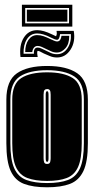

<svg xmlns="http://www.w3.org/2000/svg" viewBox="-20 -784 400 815"><path d="M180 11Q120 11 82 -3.5Q44 -18 25.5 -58Q7 -98 7 -176V-361Q7 -442 52 -473Q97 -504 180 -504Q263 -504 308 -473Q353 -442 353 -361V-176Q353 -98 334 -58Q315 -18 277 -3.5Q239 11 180 11ZM180 -7Q234 -7 268.5 -20Q303 -33 319.5 -69.5Q336 -106 336 -176V-361Q336 -433 295.5 -459.5Q255 -486 180 -486Q105 -486 64.5 -459.5Q24 -433 24 -361V-176Q24 -106 40.5 -69.5Q57 -33 92 -20Q127 -7 180 -7ZM180 -16Q129 -16 96 -28.5Q63 -41 47.5 -75.5Q32 -110 32 -176V-361Q32 -428 70 -452.5Q108 -477 180 -477Q251 -477 289 -452.5Q327 -428 327 -361V-176Q327 -110 311.5 -75.5Q296 -41 263.5 -28.5Q231 -16 180 -16ZM180 -88Q191 -88 193 -96.5Q195 -105 195 -112V-382Q195 -396 191.5 -401Q188 -406 180 -406Q173 -406 169 -401.5Q165 -397 165 -382V-112Q165 -102 167.5 -95Q170 -88 180 -88ZM180 -97Q174 -97 174 -112V-382Q174 -397 180 -397Q186 -397 186 -382V-112Q186 -97 180 -97ZM222 -540Q205 -540 190.5 -546.5Q176 -553 166 -557Q156 -562 150.5 -565Q145 -568 140 -568Q139 -568 138 -563.5Q137 -559 140 -542H67Q61 -592 81 -624Q101 -656 138 -656Q164 -656 201 -638Q211 -633 218 -630Q219 -632 220.5 -637Q222 -642 220 -653H293Q301 -607 279.5 -573.5Q258 -540 222 -540ZM222 -554Q249 -554 266 -578.5Q283 -603 281 -639H235Q232 -615 222 -615Q215 -615 195 -625Q162 -642 138 -642Q110 -642 94.5 -618Q79 -594 80 -556H124Q122 -582 140 -582Q147 -582 155 -578.5Q163 -575 173 -570Q183 -565 195 -559.5Q207 -554 222 -554ZM222 -561Q209 -561 197.5 -566Q186 -571 176 -576Q166 -581 157 -585Q148 -589 140 -589Q130 -589 124 -581.5Q118 -574 117 -563H87Q87 -595 101 -615Q115 -635 138 -635Q152 -635 166 -630Q180 -625 192 -619Q201 -615 209 -611.5Q217 -608 222 -608Q231 -608 235.5 -615Q240 -622 241 -632H274Q274 -597 257.5 -579Q241 -561 222 -561ZM73 -671V-764H287V-671ZM87 -685H273V-750H87ZM94 -692V-743H266V-692Z"/></svg>

Font: Alumni Sans Collegiate One SC
Style: Regular
Weight: 400
Designer: Robert E. Leuschke
Foundry: Robert E. Leuschke
Version: Version 1.100